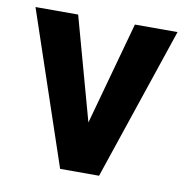

<svg xmlns="http://www.w3.org/2000/svg" viewBox="-65 -591 635 654"><g transform="rotate(10 252.5 -264.0)"><path d="M252 -172.4 350.1 -528.3H497.6L319.3 0H184.6L6.3 -528.3H153.8Z"/></g></svg>

Font: Vazir FD-UI
Style: Bold-FD-UI
Weight: 700
Designer: Saber Rastikerdar
Foundry: Saber Rastikerdar
Version: Version 30.0.0